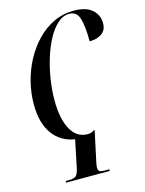

<svg xmlns="http://www.w3.org/2000/svg" viewBox="-140 -809 852 1131"><g transform="rotate(-15 286.0 -243.5)"><path d="M117 240 120 230H141Q169 230 181.5 219.5Q194 209 202 171L236 7Q151 -6 102.5 -73Q54 -140 54 -254Q54 -322 71 -390Q88 -458 120.5 -518.5Q153 -579 198.5 -626Q244 -673 301 -700Q358 -727 425 -727Q497 -727 534.5 -694.5Q572 -662 572 -611Q572 -569 542.5 -548.5Q513 -528 468 -528Q468 -620 453.5 -668Q439 -716 393 -716Q355 -716 322 -686.5Q289 -657 262.5 -608Q236 -559 217 -497.5Q198 -436 188 -370.5Q178 -305 178 -244Q178 -133 213.5 -68Q249 -3 315 -3Q340 -3 356 -16L361 -15L324 158Q321 172 319 182.5Q317 193 317 204Q317 219 326 224.5Q335 230 357 230H386L384 240Z"/></g></svg>

Font: Noto Serif Display ExtraCondensed SemiBold
Style: Italic
Weight: 600
Width: 2
Italic angle: -12°
Designer: Monotype Design Team
Foundry: Monotype Imaging Inc.
Version: Version 2.009